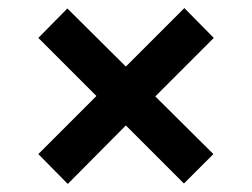

<svg xmlns="http://www.w3.org/2000/svg" viewBox="-20 -493 624 476"><path d="M148 -37 75 -111 219 -255 75 -399 147 -472 292 -328 437 -473 510 -399 365 -254 509 -111 436 -38 292 -182Z"/></svg>

Font: Archivo VF Beta
Style: Regular
Weight: 400
Designer: Hector Gatti
Foundry: Omnibus-Type
Version: Version 1.002